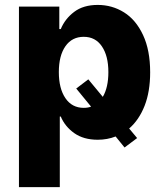

<svg xmlns="http://www.w3.org/2000/svg" viewBox="-20 -557 633 776"><path d="M395.5 -165.5Q418 -203.6 418 -265.6Q418 -331.1 391.8 -369.6Q365.7 -408.2 318.4 -408.2Q271 -408.2 244.4 -370.1Q217.8 -332 217.8 -265.6Q217.8 -199.2 244.4 -160.2Q271 -121.1 318.4 -121.1Q335.4 -121.1 348.1 -126L288.1 -199.2L336.9 -236.3ZM56.6 -530.3H219.7V-439.5H225.6Q242.7 -481 279.8 -509Q316.9 -537.1 375 -537.1Q433.1 -537.1 481.2 -507.1Q529.3 -477.1 558.1 -415.5Q586.9 -354 586.9 -264.6Q586.9 -187 564.5 -129.6Q542 -72.3 502 -37.6L534.2 1L483.4 39.1L447.3 -5.4Q413.6 7.8 375 7.8Q317.9 7.8 280.3 -18.8Q242.7 -45.4 225.6 -85.9H221.7V199.2H56.6Z"/></svg>

Font: Pretendard JP ExtraBold
Style: Regular
Weight: 800
Designer: Base glyphs from Inter by Rasmus Andersson; Hangeul glyphs from Noto Sans CJK(Source Han Sans) by Jang Soo-young and Kan
Foundry: Kil Hyung-jin
Version: Version 1.309